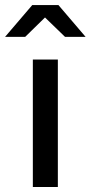

<svg xmlns="http://www.w3.org/2000/svg" viewBox="-72 -747 362 767"><path d="M59.2 0V-509.2H159.1V0ZM187.7 -599.8 107.8 -677.2 28.7 -599.8H-51.7L56.8 -726.7H161.5L269.9 -599.8Z"/></svg>

Font: Red Hat Display VF
Style: Regular
Weight: 300
Designer: Pentagram, MCKL
Foundry: Pentagram, MCKL
Version: Version 1.023